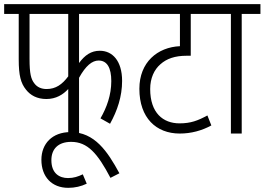

<svg xmlns="http://www.w3.org/2000/svg" viewBox="-20 -642 1272 923"><path d="M360 -575H620V-622H0V-575H70V-356C70 -279 80 -242 105 -211C126 -184 158 -166 203 -166C249 -166 283 -187 308 -214V0H360V-268C392 -326 423 -351 454 -351C495 -351 515 -316 515 -252C515 -185 493 -125 463 -73L509 -47C544 -110 567 -178 567 -253C567 -350 520 -398 460 -398C418 -398 388 -377 360 -339ZM122 -575H308V-275C279 -236 248 -214 204 -214C179 -214 159 -223 146 -240C129 -261 122 -288 122 -359Z M397 241 378 196C355 207 334 214 307 214C266 214 227 192 227 128C227 73 261 40 322 40C401 40 449 95 511 213L554 191C497 86 435 -7 319 -7C231 -7 179 49 179 126C179 208 229 261 308 261C340 261 370 254 397 241Z M1026 -575V-622H608V-575H845V-420C737 -415 650 -343 650 -215C650 -75 731 0 844 0C899 0 950 -14 996 -39L977 -87C931 -62 897 -49 843 -49C764 -49 702 -99 702 -214C702 -266 721 -307 751 -333C781 -360 821 -374 877 -374H897V-575Z M1142 -575H1232V-622H1013V-575H1090V0H1142Z"/></svg>

Font: Noto Sans Devanagari Condensed Light
Style: Regular
Weight: 300
Width: 3
Designer: Jelle Bosma - Monotype Design Team
Foundry: Monotype Imaging Inc.
Version: Version 2.004